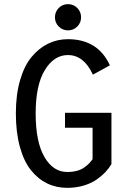

<svg xmlns="http://www.w3.org/2000/svg" viewBox="-20 -895 610 926"><path d="M352.5 -766.8Q334 -748.5 308 -748.5Q282 -748.5 263.5 -766.8Q245 -785 245 -811.5Q245 -838 263.2 -856.5Q281.5 -875 308 -875Q334.5 -875 352.8 -856.5Q371 -838 371 -811.5Q371 -785 352.5 -766.8ZM517.5 -351V-104Q506.5 -84.5 489.2 -66Q472 -47.5 446.2 -29.2Q420.5 -11 383.5 0Q346.5 11 304 11Q251.5 11 207.2 -10.5Q163 -32 129 -74.5Q95 -117 75.8 -187Q56.5 -257 56.5 -348Q56.5 -438.5 77 -508.8Q97.5 -579 133 -621.2Q168.5 -663.5 212.8 -684.8Q257 -706 307.5 -706Q452 -706 510 -580L428 -535Q384.5 -629.5 307.5 -629.5Q240.5 -629.5 196.2 -557Q152 -484.5 152 -348Q152 -210.5 194.2 -138Q236.5 -65.5 304 -65.5Q329.5 -65.5 350.2 -71Q371 -76.5 385.8 -87Q400.5 -97.5 408.8 -106Q417 -114.5 426.5 -127V-279H293.5V-351Z"/></svg>

Font: League Mono Narrow
Style: Regular
Weight: 400
Width: 3
Designer: Tyler Finck
Foundry: The League of Moveable Type / Tyler Finck
Version: Version 2.210